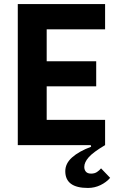

<svg xmlns="http://www.w3.org/2000/svg" viewBox="-20 -718 589 950"><path d="M68 -698H500V-573H211V-415H456V-291H211V-125H500V0Q441 35 419 60Q397 85 397 108Q397 122 405 131.5Q413 141 431 141Q448 141 460 133Q472 125 480 115L525 162Q506 184 477 198Q448 212 415 212Q303 212 303 129Q303 91 336.5 61Q370 31 431 8L429 0H68Z"/></svg>

Font: IBM Plex Sans Cond
Style: Bold
Weight: 700
Width: 3
Designer: Mike Abbink, Paul van der Laan, Pieter van Rosmalen
Foundry: Bold Monday
Version: Version 1.3